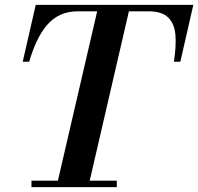

<svg xmlns="http://www.w3.org/2000/svg" viewBox="-20 -770 816 790"><path d="M212 0 386 -750H516.5L343 0ZM109.5 0V-26.5H460.5V0ZM73.5 -516 127 -750H775.5L722 -516H695.5Q705.5 -579.5 701.8 -626Q698 -672.5 672 -698Q646 -723.5 590.5 -723.5H301.5Q260 -723.5 228.5 -709Q197 -694.5 173.5 -667Q150 -639.5 132 -601.5Q114 -563.5 100 -516Z"/></svg>

Font: Bodoni Moda 9pt SemiBold
Style: Italic
Weight: 600
Italic angle: -13°
Designer: Owen Earl
Foundry: indestructible type
Version: Version 2.004